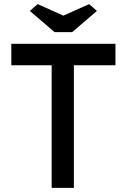

<svg xmlns="http://www.w3.org/2000/svg" viewBox="-20 -913 616 933"><path d="M231 0V-596H35V-700H541V-596H339V0ZM125 -860 163 -893 288 -837 413 -893 451 -860 331 -757H245Z"/></svg>

Font: Easer Grotesk
Style: Regular
Weight: 400
Designer: Boardeaser, Bonnie Shaver-Troup, Thomas Jockin
Foundry: Lexend
Version: Version 1.008;Glyphs 3.1.2 (3151)